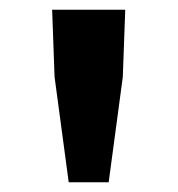

<svg xmlns="http://www.w3.org/2000/svg" viewBox="-20 -799 365 394"><path d="M121 -425 92 -641 87 -779H237L232 -641L203 -425Z"/></svg>

Font: Noto Sans KR Thin
Style: Bold
Weight: 700
Version: Version 2.004-H2;hotconv 1.0.118;makeotfexe 2.5.65603